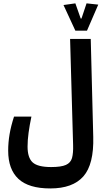

<svg xmlns="http://www.w3.org/2000/svg" viewBox="-20 -921 626 1122"><path d="M273.9 180.2Q147.5 180.2 87.6 124.3Q27.8 68.4 27.8 -40.5Q27.8 -88.4 35.9 -136.2Q43.9 -184.1 62 -239.7H163.6Q152.8 -188.5 147 -145.3Q141.1 -102.1 141.1 -64.5Q141.1 1 170.9 28.1Q200.7 55.2 278.8 55.2Q337.4 55.2 365.2 42.7Q393.1 30.3 400.9 2Q408.7 -26.4 407.2 -73.7L389.6 -693.4H510.3L524.9 -122.1Q529.3 39.1 467.3 109.6Q405.3 180.2 273.9 180.2ZM420.4 -741.7 351.1 -891.6 420.4 -901.4 451.7 -812.5H456.1L485.8 -901.4L554.2 -894L488.3 -741.7Z"/></svg>

Font: Cascadia Code SemiBold
Style: Regular
Weight: 600
Monospace: yes
Designer: Aaron Bell
Foundry: Saja Typeworks
Version: Version 2404.023; ttfautohint (v1.8.4)